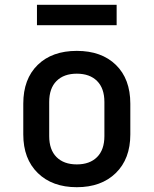

<svg xmlns="http://www.w3.org/2000/svg" viewBox="-20 -771 640 800"><path d="M300 9Q198 9 137.5 -50Q77 -109 77 -211V-339Q77 -442 137 -500.5Q197 -559 300 -559Q403 -559 463 -500.5Q523 -442 523 -339V-211Q523 -109 462.5 -50Q402 9 300 9ZM300 -86Q354 -86 384.5 -116.5Q415 -147 415 -204V-346Q415 -403 384.5 -433.5Q354 -464 300 -464Q246 -464 215.5 -433.5Q185 -403 185 -346V-204Q185 -147 215.5 -116.5Q246 -86 300 -86ZM134 -666V-751H466V-666Z"/></svg>

Font: JetBrains Mono NL SemiBold
Style: Regular
Weight: 600
Designer: Philipp Nurullin, Konstantin Bulenkov
Foundry: JetBrains
Version: Version 2.304; ttfautohint (v1.8.4.7-5d5b)